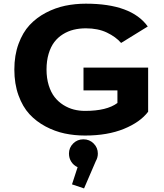

<svg xmlns="http://www.w3.org/2000/svg" viewBox="-20 -726 890 1044"><path d="M785.5 -358.5V-118.5Q742.5 -61.5 653.5 -25.2Q564.5 11 442.5 11Q385 11 331.8 -0.2Q278.5 -11.5 228 -38.2Q177.5 -65 140.2 -105.2Q103 -145.5 80.5 -207.8Q58 -270 58 -348Q58 -425.5 80.8 -487.5Q103.5 -549.5 141 -589.8Q178.5 -630 229.5 -656.8Q280.5 -683.5 334.5 -694.8Q388.5 -706 447 -706Q694.5 -706 783.5 -582L638.5 -492.5Q610 -525.5 561.5 -548.8Q513 -572 447 -572Q412 -572 381 -564.5Q350 -557 322.5 -540Q295 -523 275.5 -497.5Q256 -472 244.5 -433.8Q233 -395.5 233 -348Q233 -300.5 245 -262Q257 -223.5 277 -198Q297 -172.5 324.5 -155.2Q352 -138 381.2 -130.5Q410.5 -123 442.5 -123Q561 -123 618.5 -166V-234.5H434V-358.5ZM512 109Q512 131 501 150L437 298.5L371.5 276.5L402 183Q380.5 173.5 367.8 153.8Q355 134 355 109Q355 77 377.8 54.2Q400.5 31.5 433.5 31.5Q466.5 31.5 489.2 54.2Q512 77 512 109Z"/></svg>

Font: League Mono Wide
Style: Bold
Weight: 700
Width: 8
Designer: Tyler Finck
Foundry: The League of Moveable Type / Tyler Finck
Version: Version 2.210